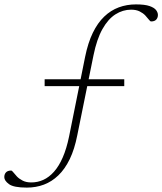

<svg xmlns="http://www.w3.org/2000/svg" viewBox="-40 -728 738 873"><path d="M163 -336.5V-367.5H525V-336.5ZM82 125Q22 125 0.8 109.2Q-20.5 93.5 -20.5 77.5Q-20.5 64 -12.8 55.8Q-5 47.5 10.5 47.5Q14.5 47.5 20.8 55.8Q27 64 37 74.5Q47 85 63 93.2Q79 101.5 102.5 101.5Q131 101.5 157 89.8Q183 78 205.5 52.8Q228 27.5 245.2 -12Q262.5 -51.5 274 -107L347 -469.5Q360 -533.5 382 -578.8Q404 -624 433.8 -652.5Q463.5 -681 500 -694.5Q536.5 -708 578 -708Q618.5 -708 640 -700.5Q661.5 -693 669.8 -682Q678 -671 678 -660Q678 -647.5 670.5 -639Q663 -630.5 647 -630.5Q643 -630.5 636.8 -638.8Q630.5 -647 620.8 -657.5Q611 -668 595.2 -676Q579.5 -684 556 -684Q518.5 -684 485 -662.8Q451.5 -641.5 425.8 -595.8Q400 -550 385 -476L311.5 -113.5Q299 -49.5 277 -4.2Q255 41 225.2 69.5Q195.5 98 159.5 111.5Q123.5 125 82 125Z"/></svg>

Font: Newsreader 9pt ExtraLight
Style: Italic
Weight: 250
Italic angle: -17°
Designer: Hugues Gentile
Foundry: Production Type
Version: Version 1.003